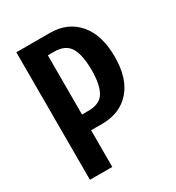

<svg xmlns="http://www.w3.org/2000/svg" viewBox="-154 -720 746 815"><g transform="rotate(-30 219.0 -312.5)"><path d="M212.9 -625Q299.8 -625 350.6 -565.9Q401.4 -506.8 401.4 -400.4Q401.4 -293.9 350.6 -236.8Q299.8 -179.7 212.9 -179.7H158.2V0H48.8V-625ZM288.1 -399.4Q288.1 -472.7 266.6 -509.8Q245.1 -546.9 189.5 -546.9H158.2V-256.8H189.5Q246.1 -256.8 267.1 -293Q288.1 -329.1 288.1 -399.4Z"/></g></svg>

Font: Sudo
Style: Bold
Weight: 700
Monospace: yes
Designer: Jens Kutilek
Foundry: Jens Kutilek
Version: Version 0.040